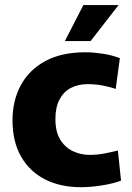

<svg xmlns="http://www.w3.org/2000/svg" viewBox="-20 -741 530 772"><path d="M305.3 11.7Q222.8 11.7 161 -19.8Q99.2 -51.2 64.8 -111.3Q30.3 -171.3 30.3 -257.5Q30.3 -336.3 63.6 -398.1Q96.8 -459.8 161.9 -495.3Q227 -530.8 323.2 -530.8Q354.5 -530.8 392.2 -525.2Q429.8 -519.7 462 -507.2L445.2 -383.5Q424.8 -390.8 394.6 -396.8Q364.3 -402.7 332.2 -402.7Q294 -402.7 264.7 -387.3Q235.5 -372 219.2 -340.8Q202.8 -309.7 202.8 -261.7Q202.8 -210.7 222.4 -179.2Q242 -147.7 273.5 -133Q305 -118.3 340.3 -118.3Q372.3 -118.3 402.4 -124.3Q432.5 -130.3 454 -135.8L466.7 -14.7Q438.8 -3.7 392.8 4Q346.8 11.7 305.3 11.7ZM240.8 -575.8 315.3 -720.7H456.8L344.2 -575.8Z"/></svg>

Font: Murecho Thin
Style: Regular
Weight: 100
Designer: Neil Summerour
Foundry: Positype
Version: Version 1.010